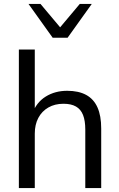

<svg xmlns="http://www.w3.org/2000/svg" viewBox="-20 -957 608 977"><path d="M76 0V-705H157V-378H144Q165 -436 212.5 -465.5Q260 -495 322 -495Q380 -495 418.5 -474Q457 -453 476 -410.5Q495 -368 495 -303V0H414V-298Q414 -343 402.5 -372Q391 -401 366.5 -415Q342 -429 303 -429Q259 -429 226 -410Q193 -391 175 -357Q157 -323 157 -277V0ZM248 -765 125 -937H186L286 -818L386 -937H447L324 -765Z"/></svg>

Font: NunitoSans1
Style: Book
Weight: 400
Designer: Vernon Adams
Foundry: Vernon Adams
Version: Version 3.101;gftools[0.9.27]